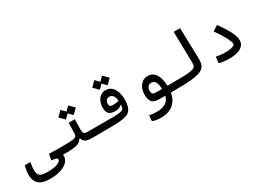

<svg xmlns="http://www.w3.org/2000/svg" viewBox="-24 -1537 3564 2616"><g transform="rotate(-30 1758.0 -229.0)"><path d="M242.7 200.2Q154.8 200.2 105.2 175.3Q55.7 150.4 35.2 106.2Q14.6 62 14.6 4.9Q14.6 -26.4 20.3 -63.5Q25.9 -100.6 36.1 -133.8H123Q117.7 -98.1 113.8 -70.6Q109.9 -43 109.9 -14.2Q109.9 24.4 121.3 50Q132.8 75.7 164.3 88.1Q195.8 100.6 255.9 100.6Q365.2 100.6 419.2 78.4Q473.1 56.2 473.1 26.4Q473.1 9.3 454.3 2.2Q435.5 -4.9 382.3 -10.3L399.4 -105.5Q444.3 -102.5 496.3 -101.6Q548.3 -100.6 585.9 -100.6Q612.3 -100.6 624 -87.6Q635.7 -74.7 635.7 -52.2Q635.7 -27.3 621.6 -12.2Q607.4 2.9 580.1 2.9Q568.8 2.9 557.6 2.4Q560.1 12.7 560.1 24.4Q560.1 71.8 523.4 111.8Q486.8 151.9 416.3 176Q345.7 200.2 242.7 200.2Z M580.1 2.9 585.9 -100.6Q672.4 -100.6 722.9 -103Q773.4 -105.5 798.1 -112.8Q822.8 -120.1 830.3 -134.8Q837.9 -149.4 838.4 -174.3L842.3 -335.4L938.5 -337.4L936 -179.2Q936 -143.6 941.9 -127Q947.8 -110.4 965.3 -105.5Q982.9 -100.6 1018.6 -100.6H1171.9Q1190.4 -100.6 1199.5 -87.6Q1208.5 -74.7 1208.5 -56.2Q1208.5 -22 1196 -9.5Q1183.6 2.9 1166 2.9H1007.3Q940.9 2.9 910.6 -17.1Q880.4 -37.1 869.6 -73.7H857.4Q842.8 -44.9 814 -28.1Q785.2 -11.2 730 -4.2Q674.8 2.9 580.1 2.9ZM954.6 -393.1 893.6 -454.1 832.5 -393.1 756.8 -468.3 832.5 -544.4 893.6 -482.9 954.6 -544.4 1030.3 -468.3Z M1163.6 2.9 1171.4 -100.6Q1208 -100.6 1239.5 -100.6Q1271 -100.6 1298.3 -100.6Q1365.7 -100.1 1410.2 -100.6Q1454.6 -101.1 1484.4 -104Q1514.2 -106.9 1538.1 -114.3Q1559.6 -120.6 1569.3 -134Q1579.1 -147.5 1581.1 -189.9L1568.4 -189.5Q1557.6 -174.3 1535.2 -165Q1512.7 -155.8 1475.1 -155.8Q1406.7 -155.8 1376.5 -184.6Q1346.2 -213.4 1346.2 -284.2Q1346.2 -334.5 1365 -377Q1383.8 -419.4 1417.7 -445.1Q1451.7 -470.7 1496.6 -470.7Q1550.8 -470.7 1587.9 -439.2Q1625 -407.7 1644.3 -353.3Q1663.6 -298.8 1663.6 -230Q1663.6 -154.8 1642.6 -101.8Q1621.6 -48.8 1569.8 -27.8Q1509.3 -4.9 1418 -1Q1326.7 2.9 1188.5 2.9Q1182.1 2.9 1176 2.9Q1169.9 2.9 1163.6 2.9ZM1581.1 -256.3Q1576.2 -317.4 1553 -342.3Q1529.8 -367.2 1497.1 -367.2Q1464.4 -367.2 1448.2 -345.5Q1432.1 -323.7 1432.1 -294.9Q1432.1 -267.1 1443.1 -255.6Q1454.1 -244.1 1491.2 -244.1Q1519.5 -244.1 1540 -247.1Q1560.5 -250 1581.1 -256.3ZM1557.6 -513.7 1496.6 -574.7 1435.5 -513.7 1359.9 -588.9 1435.5 -665 1496.6 -603.5 1557.6 -665 1633.3 -588.9Z M1965.8 234.4Q1931.2 234.4 1896.2 228.5Q1861.3 222.7 1835.9 211.9L1843.3 123Q1872.1 128.9 1898.2 132.3Q1924.3 135.7 1957 135.7Q2039.1 135.7 2094.2 106.2Q2149.4 76.7 2167.5 2.9H2074.7Q1989.3 2.9 1959.2 -35.2Q1929.2 -73.2 1929.2 -149.9Q1929.2 -204.1 1949 -249.8Q1968.8 -295.4 2004.9 -323Q2041 -350.6 2089.8 -350.6Q2172.4 -350.6 2214.6 -283.4Q2256.8 -216.3 2260.7 -100.1L2343.8 -100.6Q2366.2 -100.6 2375.7 -89.6Q2385.3 -78.6 2385.3 -47.9Q2385.3 -19.5 2373 -8.3Q2360.8 2.9 2338.9 2.9H2254.9Q2236.3 114.7 2162.8 174.6Q2089.4 234.4 1965.8 234.4ZM2174.8 -99.1Q2171.9 -178.2 2150.6 -212.6Q2129.4 -247.1 2088.4 -247.1Q2054.7 -247.1 2034.9 -223.1Q2015.1 -199.2 2015.1 -160.2Q2015.1 -123.5 2031 -111.3Q2046.9 -99.1 2096.2 -99.1Q2116.7 -99.1 2135.7 -99.1Q2154.8 -99.1 2174.8 -99.1Z M2337.9 2.9Q2309.6 2.9 2309.6 -51.3Q2309.6 -80.1 2319.3 -90.3Q2329.1 -100.6 2343.8 -100.6Q2448.7 -100.6 2517.1 -103Q2585.4 -105.5 2625 -111.8Q2664.6 -118.2 2683.1 -129.9Q2701.7 -141.6 2706.5 -160.2Q2711.4 -178.7 2710.9 -205.1L2701.2 -693.4H2801.8L2814.9 -219.7Q2816.4 -169.4 2808.1 -132.1Q2799.8 -94.7 2773.2 -68.8Q2746.6 -43 2693.8 -27.1Q2641.1 -11.2 2554.2 -4.2Q2467.3 2.9 2337.9 2.9Z M3182.1 2.4Q3137.2 2.4 3098.4 -2Q3059.6 -6.3 3017.6 -17.1L3028.8 -114.7Q3072.8 -106 3106.2 -101.8Q3139.6 -97.7 3179.7 -97.7Q3211.9 -97.7 3245.4 -102.8Q3278.8 -107.9 3301.5 -119.6Q3324.2 -131.3 3324.2 -150.4Q3324.2 -177.2 3285.9 -251.2Q3247.6 -325.2 3175.3 -425.8L3258.3 -479.5Q3334 -378.4 3378.9 -292.5Q3423.8 -206.5 3423.8 -145.5Q3423.8 -75.7 3360.8 -36.6Q3297.9 2.4 3182.1 2.4Z"/></g></svg>

Font: Cascadia Mono PL
Style: Regular
Weight: 400
Monospace: yes
Designer: Aaron Bell
Foundry: Saja Typeworks
Version: Version 2404.023; ttfautohint (v1.8.4)